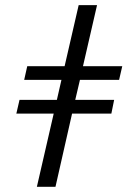

<svg xmlns="http://www.w3.org/2000/svg" viewBox="-20 -720 491 740"><path d="M122.1 0 187 -282.2H43L55.2 -335H199.2L216.8 -412.1H73.2L85 -464.8H229L283.2 -700.2H354L299.8 -464.8H451.2L439 -412.1H288.1L270 -335H419.9L409.2 -282.2H257.8L193.8 0Z"/></svg>

Font: Junicode SmCond Medium
Style: Italic
Weight: 500
Width: 4
Italic angle: -11°
Designer: Peter S. Baker
Version: Version 2.206